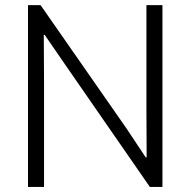

<svg xmlns="http://www.w3.org/2000/svg" viewBox="-20 -740 753 760"><path d="M90.8 -719.7H140.6L481.4 -230.5L556.6 -117.2H560.5L559.6 -303.7V-719.7H623V0H573.2L234.4 -489.3L157.2 -601.6H153.3L154.3 -420.9V0H90.8Z"/></svg>

Font: Reddit Sans Fudge Light
Style: Regular
Weight: 300
Designer: Stephen Hutchings
Foundry: Reddit
Version: Version 1.013